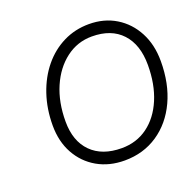

<svg xmlns="http://www.w3.org/2000/svg" viewBox="-119 -782 922 913"><g transform="rotate(-20 342.0 -326.0)"><path d="M96 -265Q96 -349 120.5 -421.5Q145 -494 189 -547.5Q233 -601 292.5 -630.5Q352 -660 422 -660Q499 -660 558 -624Q617 -588 650.5 -524.5Q684 -461 684 -378Q684 -264 643.5 -177Q603 -90 530 -41Q457 8 362 8Q284 8 224 -26.5Q164 -61 130 -122.5Q96 -184 96 -265ZM620 -382Q620 -485 566.5 -542.5Q513 -600 415 -600Q342 -600 284 -556Q226 -512 193 -436Q160 -360 160 -262Q160 -163 215 -107.5Q270 -52 369 -52Q444 -52 500.5 -93.5Q557 -135 588.5 -209.5Q620 -284 620 -382Z"/></g></svg>

Font: Overused Grotesk Book
Style: Italic
Weight: 350
Italic angle: -10°
Version: Version 0.003